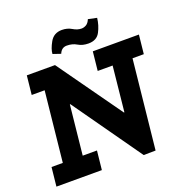

<svg xmlns="http://www.w3.org/2000/svg" viewBox="-145 -959 1036 1088"><g transform="rotate(-20 372.5 -415.0)"><path d="M294 -698 247 -714Q248 -742 271 -783Q294 -824 343 -824Q376 -824 401.5 -808.5Q427 -793 452 -793Q466 -793 480 -801Q494 -809 503 -831L555 -820Q550 -776 530 -738Q510 -700 460 -700Q424 -700 398.5 -715.5Q373 -731 339 -731Q307 -731 294 -698ZM23 -114H91L135 -536H57L69 -650H239L514 -264H517L545 -536H455L467 -650H745L733 -536H665L609 0L537 1L245 -412H242L211 -114H297L285 0H11Z"/></g></svg>

Font: Zilla Slab
Style: Bold Italic
Weight: 700
Italic angle: -6°
Designer: Typotheque.com
Foundry: Typotheque type foundry
Version: Version 1.1; 2017; ttfautohint (v1.6)